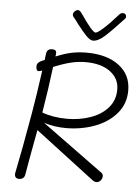

<svg xmlns="http://www.w3.org/2000/svg" viewBox="-61 -975 750 1028"><g transform="rotate(5 314.0 -461.5)"><path d="M306 -288Q245 -288 188 -306L516 -67Q526 -60 526 -49Q526 -36 517 -25Q508 -14 494 -14Q484 -14 471 -24L156 -264Q128 -115 112 -21Q110 -8 101.5 -1.5Q93 5 81 5Q57 5 57 -19Q57 -24 58 -27Q84 -152 118 -348Q135 -445 154 -584L145 -581Q139 -579 136 -579Q127 -579 124 -586Q121 -593 121 -604Q121 -614 126 -620.5Q131 -627 144 -634Q160 -640 162 -641Q164 -663 166 -674Q169 -702 197 -702Q220 -702 220 -685Q220 -679 219 -674Q218 -669 218 -665Q267 -685 304 -692.5Q341 -700 382 -700Q492 -700 557 -651Q622 -602 622 -517Q622 -446 578 -394Q534 -342 461.5 -315Q389 -288 306 -288ZM210 -608Q195 -485 174 -360Q200 -350 235 -344Q270 -338 308 -338Q374 -338 432.5 -358Q491 -378 527 -418.5Q563 -459 563 -517Q563 -577 514 -613Q465 -649 382 -649Q342 -649 301.5 -639Q261 -629 210 -608ZM576 -910Q576 -904 572 -899.5Q568 -895 566 -893Q509 -831 473.5 -799Q438 -767 411 -767Q395 -767 374.5 -788Q354 -809 323 -849Q307 -872 296 -884Q291 -890 291 -897Q291 -906 299.5 -914.5Q308 -923 317 -923Q327 -923 339 -905Q403 -811 420 -811Q431 -811 464 -841Q497 -871 538 -918Q546 -928 559 -928Q566 -928 571 -923Q576 -918 576 -910Z"/></g></svg>

Font: Mali Light
Style: Italic
Weight: 300
Italic angle: -10°
Version: Version 1.000; ttfautohint (v1.6)